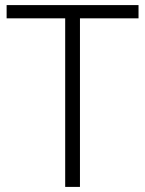

<svg xmlns="http://www.w3.org/2000/svg" viewBox="-20 -734 571 754"><path d="M294 0V-662H524V-714H6V-662H236V0Z"/></svg>

Font: Noto Sans Gujarati Light
Style: Regular
Weight: 300
Designer: Jelle Bosma - Monotype Design Team, Universal Thirst
Foundry: Monotype Imaging Inc.
Version: Version 2.106